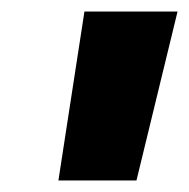

<svg xmlns="http://www.w3.org/2000/svg" viewBox="-20 -720 327 332"><path d="M126 -700H287L216 -408H81Z"/></svg>

Font: Idrija
Style: Italic
Weight: 800
Italic angle: -11.3°
Designer: Julieta Ulanovsky
Foundry: Julieta Ulanovsky
Version: Version 7.200